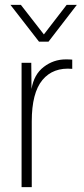

<svg xmlns="http://www.w3.org/2000/svg" viewBox="-20 -772 345 792"><path d="M251 -527Q270 -527 278 -526V-488Q199 -495 155 -442Q111 -389 111 -271V0H69V-513H109L110 -405Q120 -465 160.5 -496Q201 -527 251 -527ZM23 -752H66L161 -630L255 -752H297L180 -600H141Z"/></svg>

Font: Nacelle UltraLight
Style: Regular
Weight: 200
Designer: Sora Sagano
Foundry: Sora Sagano
Version: Version 1.000;FEAKit 1.0